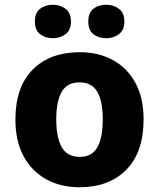

<svg xmlns="http://www.w3.org/2000/svg" viewBox="-20 -779 670 809"><path d="M585 -276Q585 -138 512.5 -64Q440 10 314 10Q236 10 175 -23.5Q114 -57 79.5 -120.5Q45 -184 45 -276Q45 -412 117.5 -485.5Q190 -559 317 -559Q395 -559 455.5 -526Q516 -493 550.5 -430Q585 -367 585 -276ZM217 -276Q217 -200 240 -159Q263 -118 316 -118Q368 -118 390.5 -159Q413 -200 413 -276Q413 -352 390 -392Q367 -432 315 -432Q263 -432 240 -392Q217 -352 217 -276ZM127 -688Q127 -725 149 -742Q171 -759 203 -759Q233 -759 256 -742Q279 -725 279 -688Q279 -652 256 -635Q233 -618 203 -618Q171 -618 149 -635Q127 -652 127 -688ZM352 -688Q352 -725 373.5 -742Q395 -759 428 -759Q458 -759 481 -742Q504 -725 504 -688Q504 -652 481 -635Q458 -618 428 -618Q395 -618 373.5 -635Q352 -652 352 -688Z"/></svg>

Font: Noto Sans Khmer UI ExtraBold
Style: Regular
Weight: 800
Designer: Danh Hong and the Monotype Design Team
Foundry: Monotype Imaging Inc.
Version: Version 2.002; ttfautohint (v1.8.4.7-5d5b)